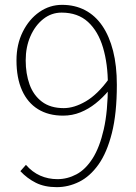

<svg xmlns="http://www.w3.org/2000/svg" viewBox="-20 -759 561 792"><path d="M214 13Q164 13 128 -5Q92 -23 64 -53L87 -79Q113 -49 146 -34.5Q179 -20 217 -20Q258 -20 295.5 -40Q333 -60 362 -105.5Q391 -151 408 -225.5Q425 -300 425 -409Q425 -495 405 -562.5Q385 -630 343 -668.5Q301 -707 234 -707Q192 -707 158.5 -680.5Q125 -654 105.5 -609.5Q86 -565 86 -510Q86 -455 102 -410.5Q118 -366 153 -339.5Q188 -313 243 -313Q286 -313 334 -341Q382 -369 428 -432L429 -386Q404 -356 374.5 -332.5Q345 -309 311.5 -295.5Q278 -282 240 -282Q180 -282 137 -308.5Q94 -335 71 -386Q48 -437 48 -510Q48 -576 74 -628Q100 -680 142.5 -709.5Q185 -739 236 -739Q289 -739 331 -717Q373 -695 402 -652.5Q431 -610 446.5 -549Q462 -488 462 -409Q462 -291 441.5 -210Q421 -129 386 -80Q351 -31 306.5 -9Q262 13 214 13Z"/></svg>

Font: Noto Sans SC Thin
Style: Regular
Weight: 100
Designer: Ryoko NISHIZUKA 西塚涼子 (kana, bopomofo & ideographs); Paul D. Hunt (Latin, Greek & Cyrillic); Sandoll Communications 산돌커뮤니
Foundry: Adobe
Version: Version 2.004-H2;hotconv 1.0.118;makeotfexe 2.5.65603